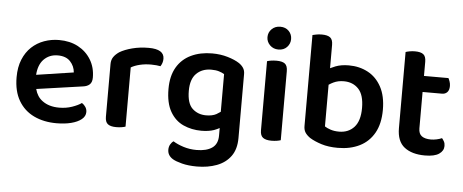

<svg xmlns="http://www.w3.org/2000/svg" viewBox="-55 -820 2791 1157"><g transform="rotate(5 1340.5 -241.5)"><path d="M164 -181Q176 -135 209 -111Q249 -81 311 -81Q353 -81 389 -93.5Q425 -106 446 -121Q460 -112 468.5 -98.5Q477 -85 477 -69Q477 -43 454 -24.5Q431 -6 392 4Q353 14 303 14Q226 14 166.5 -14.5Q107 -43 73.5 -100Q40 -157 40 -242Q40 -303 59 -349Q78 -395 110.5 -425.5Q143 -456 186 -471.5Q229 -487 276 -487Q342 -487 391.5 -460.5Q441 -434 469.5 -387Q498 -340 498 -279Q498 -251 483.5 -237.5Q469 -224 443 -221ZM381 -300Q378 -338 352 -366Q326 -394 276 -394Q225 -394 191 -359Q160 -326 156 -266Z M720 -360V-2Q712 1 697 3.5Q682 6 664 6Q630 6 613.5 -6.5Q597 -19 597 -51V-370Q597 -395 609 -412.5Q621 -430 643 -445Q673 -463 719 -475Q765 -487 818 -487Q912 -487 912 -429Q912 -415 908 -403.5Q904 -392 898 -383Q888 -385 873 -386.5Q858 -388 841 -388Q805 -388 773.5 -380.5Q742 -373 720 -360Z M1177 -17Q1118 -17 1068 -39.5Q1018 -62 988 -114Q958 -166 958 -251Q958 -329 988.5 -381.5Q1019 -434 1074.5 -460.5Q1130 -487 1202 -487Q1253 -487 1296.5 -474Q1340 -461 1366 -444Q1383 -433 1393.5 -417.5Q1404 -402 1404 -380V7Q1404 75 1373 117.5Q1342 160 1288.5 180Q1235 200 1169 200Q1117 200 1078.5 190Q1040 180 1022 169Q989 149 989 114Q989 96 997 82Q1005 68 1016 61Q1041 77 1078.5 89Q1116 101 1158 101Q1218 101 1252 77.5Q1286 54 1286 3V-43Q1272 -35 1253 -28Q1221 -17 1177 -17ZM1284 -369Q1271 -377 1252 -383Q1233 -389 1205 -389Q1150 -389 1115.5 -355Q1081 -321 1081 -251Q1081 -174 1114.5 -143Q1148 -112 1197 -112Q1235 -112 1259 -125Q1273 -133 1284 -141Z M1525 -614Q1525 -643 1545.5 -663Q1566 -683 1597 -683Q1629 -683 1648.5 -663Q1668 -643 1668 -614Q1668 -586 1648.5 -565.5Q1629 -545 1597 -545Q1566 -545 1545.5 -565.5Q1525 -586 1525 -614ZM1659 -2Q1651 1 1636 3.5Q1621 6 1603 6Q1569 6 1552 -6.5Q1535 -19 1535 -51V-469Q1543 -472 1558.5 -474.5Q1574 -477 1592 -477Q1627 -477 1643 -464.5Q1659 -452 1659 -419Z M2029 -487Q2093 -487 2144.5 -459.5Q2196 -432 2226 -376.5Q2256 -321 2256 -238Q2256 -154 2224.5 -98Q2193 -42 2136.5 -14Q2080 14 2005 14Q1948 14 1905.5 0.5Q1863 -13 1834 -31Q1813 -46 1803.5 -61.5Q1794 -77 1794 -100V-650Q1802 -652 1817 -655Q1832 -658 1850 -658Q1885 -658 1901 -645.5Q1917 -633 1917 -601V-460Q1931 -467 1949 -474Q1983 -487 2029 -487ZM1917 -108Q1930 -99 1952.5 -91.5Q1975 -84 2004 -84Q2061 -84 2095.5 -122Q2130 -160 2130 -238Q2130 -317 2096 -353Q2062 -389 2007 -389Q1972 -389 1945 -376Q1930 -369 1917 -360Z M2485 -366V-146Q2485 -113 2504.5 -99Q2524 -85 2560 -85Q2576 -85 2594.5 -89Q2613 -93 2626 -99Q2633 -91 2639 -80Q2645 -69 2645 -53Q2645 -24 2617.5 -5Q2590 14 2532 14Q2453 14 2407.5 -21.5Q2362 -57 2362 -137V-597Q2370 -600 2385.5 -603Q2401 -606 2418 -606Q2453 -606 2469 -593.5Q2485 -581 2485 -549V-463H2633Q2637 -456 2641.5 -443Q2646 -430 2646 -416Q2646 -391 2634 -378.5Q2622 -366 2603 -366Z"/></g></svg>

Font: Baloo Bhaijaan 2 SemiBold
Style: Regular
Weight: 600
Designer: Sanskriti Dholi, Noopur Datye and Ek Type
Foundry: Ek Type
Version: Version 1.700